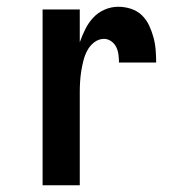

<svg xmlns="http://www.w3.org/2000/svg" viewBox="-20 -548 515 568"><path d="M106 0V-520H216V-423Q223 -443 232.5 -462Q242 -481 256 -496Q270 -511 289.5 -519.5Q309 -528 330 -528Q349 -528 367.5 -522Q386 -516 399.5 -503Q413 -490 421 -473Q429 -456 434 -437.5Q439 -419 440.5 -400Q442 -381 442 -363H332Q332 -374 330.5 -386Q329 -398 324 -408.5Q319 -419 309 -426Q299 -433 288 -433Q272 -433 259 -423Q246 -413 238.5 -399Q231 -385 227 -369.5Q223 -354 220.5 -338.5Q218 -323 217 -307Q216 -291 216 -276V0Z"/></svg>

Font: Iosevka QP
Style: Bold
Weight: 700
Designer: Belleve Invis
Foundry: Belleve Invis
Version: Version 20.0.0; ttfautohint (v1.8.4)